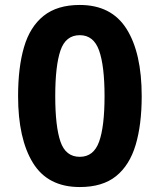

<svg xmlns="http://www.w3.org/2000/svg" viewBox="-20 -745 645 775"><path d="M552 -357Q552 -242 527.5 -160Q503 -78 448.5 -34Q394 10 302 10Q173 10 113 -87.5Q53 -185 53 -357Q53 -473 77 -555Q101 -637 156 -681Q211 -725 302 -725Q430 -725 491 -628Q552 -531 552 -357ZM203 -357Q203 -235 224 -173.5Q245 -112 302 -112Q358 -112 380 -173Q402 -234 402 -357Q402 -479 380 -541Q358 -603 302 -603Q245 -603 224 -541Q203 -479 203 -357Z"/></svg>

Font: Noto IKEA Simplified Chinese
Style: Bold
Weight: 700
Designer: Monotype Design Team
Foundry: Monotype Imaging Inc.
Version: Version 1.100